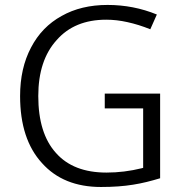

<svg xmlns="http://www.w3.org/2000/svg" viewBox="-20 -744 739 774"><path d="M402.3 -307.1V-366.7H625.5V-25.4Q598.1 -17.1 571.3 -10.5Q544.4 -3.9 516.6 0.5Q460.4 9.8 387.2 9.8Q235.4 9.8 149.4 -86.4Q61 -182.6 61 -356.9Q61 -468.8 105 -552.2Q148.4 -635.7 228.5 -679.7Q307.1 -724.1 413.6 -724.1Q518.1 -724.1 612.3 -685.5L585.9 -626Q538.6 -645 493.7 -654.8Q450.2 -664.6 408.2 -664.6Q280.3 -664.6 208.5 -582.5Q134.3 -501 134.3 -356.9Q134.3 -206.1 205.6 -127.4Q275.4 -48.3 409.2 -48.3Q481 -48.3 551.8 -65.9L557.1 -67.4V-73.2V-299.8V-307.1H549.8Z"/></svg>

Font: Sahel Light FD
Style: Light-FD
Weight: 300
Foundry: Saber Rastikerdar (saber.rastikerdar@gmail.com)
Version: Version 3.3.0